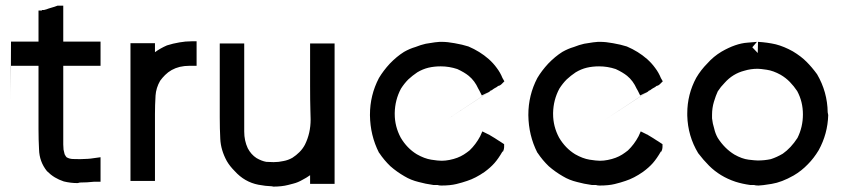

<svg xmlns="http://www.w3.org/2000/svg" viewBox="-20 -657 3040 689"><path d="M188.5 -636.7H189.5H207V-616.2V-612.3V-607.4V-579.1V-550.8V-531.2V-510.7V-507.8H214.8H241.2H262.7H283.2H302.7H321.3H340.8V-490.2V-488.3V-484.4V-475.6V-465.8V-460V-455.1V-446.3V-438.5V-420.9H321.3H318.4H315.4H305.7H295.9H274.4H253.9H232.4H211.9H207V-138.7Q207 -128.9 208 -120.1Q210 -111.3 211.9 -103.5Q213.9 -100.6 215.8 -96.7Q217.8 -94.7 218.8 -92.8Q228.5 -86.9 241.2 -86.4Q253.9 -85.9 267.6 -85.9Q274.4 -85.9 280.3 -86.4Q286.1 -86.9 292 -86.9H293.9Q298.8 -86.9 305.2 -87.9Q311.5 -88.9 340.8 -92.8V-73.2V-68.4V-66.4V-57.6V-48.8V-41V-36.1V-30.3V-23.4V-4.9H325.2Q322.3 -4.9 318.4 -4.9Q292 -2 266.6 -2Q259.8 0 258.8 0Q257.8 0 257.8 0Q233.4 0 209 -5.9Q191.4 -11.7 176.8 -20.5Q162.1 -29.3 148.4 -43Q121.1 -77.1 120.1 -121.1Q118.2 -156.2 118.2 -192.4V-420.9H99.6H84H69.3H53.7H39.1H19.5Q17.6 -148.4 19.5 -441.4Q17.6 -153.3 19.5 -454.1Q17.6 -154.3 19.5 -468.8Q17.6 -156.2 19.5 -482.4Q17.6 -163.1 19.5 -507.8H39.1H42H44.9H68.4H89.8H105.5H118.2V-510.7V-533.2V-550.8V-568.4V-584V-599.6V-619.1H129.9L130.9 -621.1H137.7Q149.4 -624 153.3 -626Q158.2 -627.9 166 -629.9Q170.9 -631.8 175.8 -632.8Q180.7 -634.8 186.5 -636.7Z M536.1 -248V-206.1V-164.1V-124V-85V-55.7V-27.3V-7.8H518.6H516.6H512.7H502.9H493.2H487.3H481.4H474.6H465.8H448.2V-502H465.8H468.8H472.7H481.4H491.2H497.1H502.9H510.7H518.6H536.1V-483.4V-481.4V-477.5V-469.7Q554.7 -483.4 579.1 -494.1Q600.6 -501 624 -504.9Q645.5 -508.8 667 -508.8H685.5V-490.2V-487.3V-483.4V-473.6V-464.8V-459V-453.1V-446.3V-438.5V-420.9H667H664.1H660.2Q641.6 -420.9 625 -417Q593.8 -409.2 572.3 -387.7Q562.5 -377.9 554.7 -367.2Q540 -341.8 538.1 -313.5V-312.5Q536.1 -280.3 536.1 -248Z M1092.8 -347.7V-386.7V-424.8V-453.1V-480.5V-501H1110.4H1113.3H1117.2H1120.1H1122.1H1127.9H1135.7H1141.6H1147.5H1155.3H1163.1H1180.7V2.9H1163.1H1161.1H1157.2H1148.4H1138.7H1132.8H1127H1119.1H1110.4H1092.8V-14.6V-17.6V-20.5V-28.3Q1079.1 -18.6 1065.4 -11.7Q1048.8 -2 1032.2 2L1013.7 6.8Q991.2 12.7 959 12.7L958 11.7Q931.6 10.7 907.2 5.9Q857.4 -3.9 822.3 -43Q804.7 -60.5 793.9 -79.1Q772.5 -118.2 770.5 -158.2Q768.6 -195.3 768.6 -235.4V-501H786.1H788.1H791H800.8H810.5H816.4H822.3H830.1H838.9H856.4V-184.6Q856.4 -152.3 869.1 -125Q880.9 -102.5 900.4 -89.8Q918.9 -79.1 935.5 -76.2Q955.1 -75.2 961.9 -75.2Q980.5 -75.2 997.1 -79.1Q1013.7 -82 1029.3 -90.8Q1043 -99.6 1054.7 -111.3Q1066.4 -123 1074.2 -137.7Q1094.7 -178.7 1094.7 -228.5Q1094.7 -231.4 1093.8 -263.2Q1092.8 -294.9 1092.8 -347.7Z M1563.5 8.8Q1555.7 8.8 1549.8 6.8H1537.1H1535.2Q1506.8 2.9 1482.4 -3.9Q1454.1 -10.7 1431.6 -24.4Q1404.3 -40 1380.9 -60.5Q1358.4 -82 1340.8 -108.4L1339.8 -109.4Q1308.6 -170.9 1307.6 -243.2V-245.1Q1307.6 -315.4 1339.8 -377Q1355.5 -403.3 1378.9 -428.7Q1403.3 -454.1 1429.7 -470.7Q1450.2 -482.4 1470.7 -488.3Q1490.2 -496.1 1507.8 -500Q1547.9 -506.8 1557.6 -506.8H1559.6H1565.4Q1585.9 -506.8 1611.3 -502Q1639.6 -497.1 1661.1 -490.2Q1702.1 -472.7 1733.4 -445.3Q1750 -430.7 1762.7 -413.1Q1775.4 -396.5 1783.2 -377L1790 -365.2L1780.3 -355.5Q1774.4 -349.6 1767.6 -348.6L1762.7 -344.7L1753.9 -339.8Q1411.1 -114.3 1752 -338.9Q1749 -336.9 1747.1 -335Q1745.1 -333 1740.2 -332Q1738.3 -330.1 1735.4 -327.1L1733.4 -326.2L1726.6 -323.2L1709 -314.5L1700.2 -332L1696.3 -338.9Q1683.6 -367.2 1662.1 -384.8Q1646.5 -397.5 1621.1 -409.2Q1591.8 -418.9 1561.5 -418.9Q1538.1 -418.9 1517.6 -414.1Q1497.1 -409.2 1477.5 -397.5Q1460 -385.7 1445.3 -372.1Q1430.7 -357.4 1418.9 -338.9Q1397.5 -298.8 1396.5 -252Q1396.5 -250 1396.5 -248Q1396.5 -203.1 1418 -163.1Q1440.4 -125 1475.6 -103.5Q1502.9 -87.9 1527.3 -84Q1551.8 -80.1 1564.9 -80.1Q1578.1 -80.1 1592.8 -83Q1623 -88.9 1644.5 -102.5Q1655.3 -109.4 1665 -117.2Q1687.5 -138.7 1703.1 -168L1710.9 -185.5L1728.5 -176.8L1732.4 -174.8L1735.4 -173.8L1736.3 -172.9L1746.1 -167L1755.9 -161.1Q1763.7 -156.2 1767.1 -153.8Q1770.5 -151.4 1773.4 -149.9Q1776.4 -148.4 1789.1 -139.6V-128.9Q1789.1 -122.1 1785.2 -113.3H1783.2Q1768.6 -87.9 1754.4 -71.8Q1740.2 -55.7 1718.8 -40Q1686.5 -17.6 1656.2 -7.8Q1639.6 -2 1617.7 3.4Q1595.7 8.8 1563.5 8.8Z M2131.8 8.8Q2124 8.8 2118.2 6.8H2105.5H2103.5Q2075.2 2.9 2050.8 -3.9Q2022.5 -10.7 2000 -24.4Q1972.7 -40 1949.2 -60.5Q1926.8 -82 1909.2 -108.4L1908.2 -109.4Q1877 -170.9 1876 -243.2V-245.1Q1876 -315.4 1908.2 -377Q1923.8 -403.3 1947.3 -428.7Q1971.7 -454.1 1998 -470.7Q2018.6 -482.4 2039.1 -488.3Q2058.6 -496.1 2076.2 -500Q2116.2 -506.8 2126 -506.8H2127.9H2133.8Q2154.3 -506.8 2179.7 -502Q2208 -497.1 2229.5 -490.2Q2270.5 -472.7 2301.8 -445.3Q2318.4 -430.7 2331.1 -413.1Q2343.8 -396.5 2351.6 -377L2358.4 -365.2L2348.6 -355.5Q2342.8 -349.6 2335.9 -348.6L2331.1 -344.7L2322.3 -339.8Q1979.5 -114.3 2320.3 -338.9Q2317.4 -336.9 2315.4 -335Q2313.5 -333 2308.6 -332Q2306.6 -330.1 2303.7 -327.1L2301.8 -326.2L2294.9 -323.2L2277.3 -314.5L2268.6 -332L2264.6 -338.9Q2252 -367.2 2230.5 -384.8Q2214.8 -397.5 2189.5 -409.2Q2160.2 -418.9 2129.9 -418.9Q2106.4 -418.9 2085.9 -414.1Q2065.4 -409.2 2045.9 -397.5Q2028.3 -385.7 2013.7 -372.1Q1999 -357.4 1987.3 -338.9Q1965.8 -298.8 1964.8 -252Q1964.8 -250 1964.8 -248Q1964.8 -203.1 1986.3 -163.1Q2008.8 -125 2043.9 -103.5Q2071.3 -87.9 2095.7 -84Q2120.1 -80.1 2133.3 -80.1Q2146.5 -80.1 2161.1 -83Q2191.4 -88.9 2212.9 -102.5Q2223.6 -109.4 2233.4 -117.2Q2255.9 -138.7 2271.5 -168L2279.3 -185.5L2296.9 -176.8L2300.8 -174.8L2303.7 -173.8L2304.7 -172.9L2314.5 -167L2324.2 -161.1Q2332 -156.2 2335.4 -153.8Q2338.9 -151.4 2341.8 -149.9Q2344.7 -148.4 2357.4 -139.6V-128.9Q2357.4 -122.1 2353.5 -113.3H2351.6Q2336.9 -87.9 2322.8 -71.8Q2308.6 -55.7 2287.1 -40Q2254.9 -17.6 2224.6 -7.8Q2208 -2 2186 3.4Q2164.1 8.8 2131.8 8.8Z M2828.1 -27.3Q2785.2 -2.9 2749 2.9Q2712.9 8.8 2702.1 8.8Q2691.4 8.8 2685.5 6.8H2673.8H2671.9Q2643.6 2.9 2619.1 -4.9Q2563.5 -23.4 2524.4 -62.5Q2503.9 -83 2485.4 -107.4Q2448.2 -168.9 2446.3 -242.2V-243.2V-250Q2446.3 -318.4 2478.5 -377.9Q2495.1 -406.2 2518.6 -429.7Q2540 -454.1 2569.3 -471.7Q2620.1 -501 2662.1 -503.9Q2694.3 -506.8 2696.3 -506.8L2679.7 -487.3L2699.2 -466.8L2700.2 -506.8Q2733.4 -504.9 2763.7 -498Q2793.9 -490.2 2825.2 -472.7Q2854.5 -455.1 2874 -435.5Q2893.6 -416 2912.1 -390.6Q2949.2 -327.1 2950.2 -253.9Q2951.2 -249 2952.1 -244.1Q2950.2 -176.8 2918 -118.2Q2900.4 -88.9 2878.9 -67.4Q2856.4 -43.9 2828.1 -27.3ZM2535.2 -245.1Q2535.2 -244.1 2535.2 -241.2V-238.3V-232.4Q2537.1 -213.9 2543 -195.3Q2546.9 -177.7 2555.7 -162.1Q2580.1 -124 2615.2 -102.5Q2642.6 -86.9 2666.5 -84Q2690.4 -81.1 2699.2 -81.1Q2723.6 -81.1 2746.1 -85.9Q2767.6 -92.8 2789.1 -105.5Q2818.4 -126 2841.8 -162.1Q2861.3 -201.2 2861.3 -246.6Q2861.3 -292 2840.8 -330.1Q2829.1 -347.7 2814.5 -362.8Q2799.8 -377.9 2781.2 -388.7Q2754.9 -403.3 2731.4 -406.7Q2708 -410.2 2699.2 -410.2Q2673.8 -410.2 2651.4 -403.3Q2609.4 -392.6 2580.1 -359.4Q2566.4 -345.7 2555.7 -329.1Q2548.8 -314.5 2542 -292Q2535.2 -269.5 2535.2 -245.1Z"/></svg>

Font: LeFont
Style: Default
Weight: 400
Designer: Leryon MEDIA
Version: Version 1.0